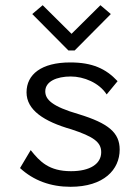

<svg xmlns="http://www.w3.org/2000/svg" viewBox="-20 -708 540 738"><path d="M144 -688 104 -654 243 -514H267L406 -654L366 -688L255 -578ZM251 10C379 10 440 -56 440 -133C440 -198 397 -234 283 -269C179 -299 154 -326 154 -357C154 -395 198 -414 252 -414C302 -414 361 -390 390 -345L432 -396C387 -444 335 -468 250 -468C139 -468 82 -422 82 -353C82 -285 149 -241 254 -211C339 -183 369 -162 369 -123C369 -78 326 -50 253 -50C168 -50 133 -87 98 -131L57 -62C109 -14 175 10 251 10Z"/></svg>

Font: Inconsolata Thin
Style: Regular
Weight: 100
Monospace: yes
Designer: Raph Levien, Cyreal, Brenton Simpson
Foundry: Raph Levien, Cyreal, Google
Version: Version 3.100